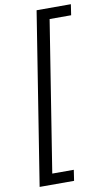

<svg xmlns="http://www.w3.org/2000/svg" viewBox="-104 -824 578 1054"><g transform="rotate(-10 185.5 -297.0)"><path d="M28 182 180 -776H371L362 -716H242L109 122H229L220 182Z"/></g></svg>

Font: Sora Light
Style: Italic
Weight: 300
Designer: Jonathan Barnbrook, Juli√°n Moncada
Version: Version 1.000